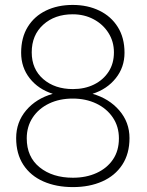

<svg xmlns="http://www.w3.org/2000/svg" viewBox="-20 -741 589 771"><path d="M272.9 10.3Q205.6 10.3 154.1 -12.5Q102.5 -35.2 73.7 -79.3Q44.9 -123.5 44.9 -186.5Q44.9 -250.5 85 -297.9Q125 -345.2 191.9 -364.3Q133.8 -382.8 99.4 -426.5Q64.9 -470.2 64.9 -529.3Q64.9 -589.8 91.3 -632.8Q117.7 -675.8 164.6 -698.5Q211.4 -721.2 272 -721.2Q332 -721.2 379.2 -698.2Q426.3 -675.3 453.1 -632.3Q480 -589.4 480 -529.3Q480 -470.7 444.8 -426.8Q409.7 -382.8 351.6 -364.3Q418 -345.2 459 -297.6Q500 -250 500 -186.5Q500 -123.5 470.9 -79.3Q441.9 -35.2 390.6 -12.5Q339.4 10.3 272.9 10.3ZM272.9 -27.3Q326.2 -27.3 367.9 -46.4Q409.7 -65.4 433.6 -100.6Q457.5 -135.7 457.5 -185.5Q457.5 -232.9 433.1 -269Q408.7 -305.2 366.7 -325.2Q324.7 -345.2 272 -345.2Q218.8 -345.2 177 -325.2Q135.3 -305.2 111.3 -269Q87.4 -232.9 87.4 -185.5Q87.4 -110.8 139.2 -69.1Q190.9 -27.3 272.9 -27.3ZM272.9 -383.3Q320.3 -383.3 357.4 -401.6Q394.5 -419.9 416 -452.9Q437.5 -485.8 437.5 -530.8Q437.5 -574.2 415.5 -608.9Q393.6 -643.6 356 -663.6Q318.4 -683.6 272 -683.6Q199.7 -683.6 153.6 -641.8Q107.4 -600.1 107.4 -530.8Q107.4 -463.4 153.8 -423.3Q200.2 -383.3 272.9 -383.3Z"/></svg>

Font: Roboto Slab ExtraLight
Style: Regular
Weight: 250
Designer: Google
Version: Version 2.000; ttfautohint (v1.8.1.43-b0c9)